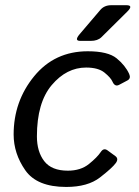

<svg xmlns="http://www.w3.org/2000/svg" viewBox="-20 -721 541 749"><path d="M293 -561.5Q268.6 -561.5 290.5 -587.4L371.6 -682.6Q387.2 -700.7 414.1 -700.7H473.1Q502 -700.7 476.1 -675.3L375.5 -575.7Q360.8 -561.5 334 -561.5ZM33.2 -196.3Q33.2 -325.7 113 -423.3Q192.9 -521 322.3 -521Q401.4 -521 435.1 -493.4Q468.8 -465.8 483.9 -432.6Q491.7 -415 477.1 -407.2L444.8 -390.1Q428.2 -381.3 418.9 -402.3Q412.1 -418 387.7 -437.7Q363.3 -457.5 315.9 -457.5Q239.7 -457.5 181.9 -389.2Q124 -320.8 124 -189Q124 -129.4 152.6 -92.3Q181.2 -55.2 244.6 -55.2Q294.9 -55.2 327.1 -81.3Q359.4 -107.4 373 -127.9Q384.3 -145 398.9 -134.8L429.7 -112.3Q443.8 -102.1 432.1 -85.4Q418 -65.9 370.1 -28.8Q322.3 8.3 238.3 8.3Q124 8.3 78.6 -56.9Q33.2 -122.1 33.2 -196.3Z"/></svg>

Font: Istok Web
Style: Italic
Weight: 400
Italic angle: -13°
Designer: Andrey V. Panov
Foundry: Andrey V. Panov
Version: Version 1.0.2g